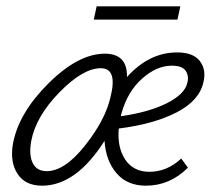

<svg xmlns="http://www.w3.org/2000/svg" viewBox="-20 -584 679 608"><path d="M551 -564 542 -522H277L286 -564ZM541 -418Q592 -418 613 -390.5Q634 -363 624 -323Q611 -265 539 -228Q467 -191 356 -177Q351 -116 377 -78Q403 -40 453 -40Q509 -40 554 -82L575 -53Q518 4 442 4Q383 4 349 -35.5Q315 -75 311 -138Q221 4 113 4Q60 4 35.5 -33.5Q11 -71 21 -129Q39 -226 133.5 -320Q228 -414 312 -414Q384 -414 382 -340Q452 -418 541 -418ZM573 -321Q579 -342 568.5 -359Q558 -376 524 -376Q476 -376 430 -335Q384 -294 365 -226Q363 -220 363 -216Q453 -229 509 -257.5Q565 -286 573 -321ZM128 -42Q185 -42 249.5 -123.5Q314 -205 330 -277Q353 -368 299 -368Q243 -368 168.5 -292Q94 -216 79 -138Q71 -94 83.5 -68Q96 -42 128 -42Z"/></svg>

Font: EauTestText Semilight
Style: Italic
Weight: 300
Italic angle: -12°
Designer: Christian Thalmann (Catharsis Fonts)
Version: Version 0.001;PS 000.001;hotconv 1.0.88;makeotf.lib2.5.64775